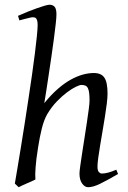

<svg xmlns="http://www.w3.org/2000/svg" viewBox="-20 -762 534 802"><path d="M473.1 -35.2Q427.7 -8.8 398.2 5.6Q368.7 20 348.1 20Q334 20 323 4.6Q312 -10.7 312 -37.1Q312 -45.9 315.2 -68.6Q318.4 -91.3 323 -121.6Q327.6 -151.9 333 -186Q338.4 -220.2 343 -251Q347.7 -281.7 350.8 -306.2Q354 -330.6 354 -341.8Q354 -360.4 352.5 -372.8Q351.1 -385.3 347.4 -393.1Q343.8 -400.9 337.2 -404.1Q330.6 -407.2 319.8 -407.2Q313.5 -407.2 297.4 -399.7Q281.2 -392.1 260.5 -376.7Q239.7 -361.3 217.5 -338.4Q195.3 -315.4 176.8 -284.2Q163.6 -260.7 154.8 -225.8Q146 -190.9 139.2 -147Q134.8 -120.1 132.3 -99.6Q129.9 -79.1 128.7 -63.2Q127.4 -47.4 127.2 -34.9Q127 -22.5 127.9 -12.2Q121.6 -8.8 112.1 -4.6Q102.5 -0.5 92.5 3.9Q82.5 8.3 73.2 12.5Q64 16.6 58.1 20L42 4.9Q46.4 -21.5 53 -60.3Q59.6 -99.1 67.1 -145.8Q74.7 -192.4 82.8 -244.1Q90.8 -295.9 98.6 -347.4Q106.4 -398.9 113.5 -448Q120.6 -497.1 125.7 -538.3Q130.9 -579.6 134 -610.6Q137.2 -641.6 137.2 -657.2Q137.2 -668.5 135.5 -675Q133.8 -681.6 131.1 -684.8Q128.4 -688 124.8 -689Q121.1 -689.9 117.2 -689.9Q112.3 -689.9 103.3 -687.7Q94.2 -685.5 84.5 -683.1Q73.2 -680.2 61 -676.8L55.2 -695.8Q75.7 -705.1 96.4 -713.4Q117.2 -721.7 135.3 -728Q153.3 -734.4 167 -738.3Q180.7 -742.2 187 -742.2Q200.7 -742.2 208.3 -733.4Q215.8 -724.6 215.8 -702.1Q215.8 -690.4 212.9 -663.3Q210 -636.2 205.3 -601.1Q200.7 -565.9 194.8 -525.9Q189 -485.8 183.3 -448.5Q177.7 -411.1 172.9 -379.9Q168 -348.6 165 -331.1Q193.4 -366.2 221.2 -390.4Q249 -414.6 275.4 -429.2Q301.8 -443.8 325.9 -450.4Q350.1 -457 372.1 -457Q402.8 -457 416 -437.7Q429.2 -418.5 429.2 -371.1Q429.2 -354 426 -328.6Q422.9 -303.2 418.2 -273.9Q413.6 -244.6 408.2 -213.4Q402.8 -182.1 398.2 -154.1Q393.6 -126 390.4 -102.8Q387.2 -79.6 387.2 -65.9Q387.2 -49.3 393.1 -43.2Q398.9 -37.1 404.8 -37.1Q418.5 -37.1 433.1 -41.3Q447.8 -45.4 465.8 -53.2Z"/></svg>

Font: Gentium Plus Eur
Style: Italic
Weight: 400
Italic angle: -8°
Designer: J. Victor Gaultney, Annie Olsen, Iska Routamaa, Becca Hirsbrunner
Foundry: SIL International
Version: Version 5.000